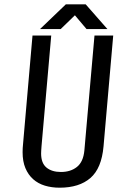

<svg xmlns="http://www.w3.org/2000/svg" viewBox="-20 -865 575 892"><path d="M382 -730 328 -794 262 -730H166L286 -845H378L479 -730ZM461 -185Q452 -83 400 -38Q348 7 257 7Q220 7 188.5 -2.5Q157 -12 134 -32.5Q111 -53 98 -84Q85 -115 85 -158Q85 -166 85.5 -177Q86 -188 87 -195L131 -700H218L173 -187Q172 -175 171.5 -165.5Q171 -156 171 -152Q171 -107 196 -86.5Q221 -66 263 -66Q308 -66 337.5 -89.5Q367 -113 372 -166L419 -700H506Z"/></svg>

Font: Share
Style: Italic
Weight: 400
Version: Version 1.002